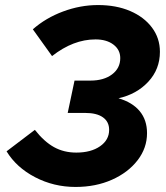

<svg xmlns="http://www.w3.org/2000/svg" viewBox="-20 -730 657 760"><path d="M279 10Q193 10 119 -28.5Q45 -67 6 -131L118 -216Q155 -169 194 -147.5Q233 -126 282 -126Q340 -126 376 -151Q412 -176 412 -216Q412 -248 387.5 -265.5Q363 -283 317 -283H248L275 -411H338Q391 -411 423.5 -435.5Q456 -460 456 -500Q456 -533 429 -553.5Q402 -574 358 -574Q270 -574 186 -508L110 -614Q161 -659 229.5 -684.5Q298 -710 368 -710Q440 -710 495 -686.5Q550 -663 581.5 -621Q613 -579 613 -525Q613 -456 567 -406.5Q521 -357 449 -341Q504 -325 533 -290Q562 -255 562 -203Q562 -144 524.5 -95.5Q487 -47 423 -18.5Q359 10 279 10Z"/></svg>

Font: Red Hat Display Black
Style: Italic
Weight: 900
Italic angle: -12°
Designer: Pentagram, MCKL
Foundry: Pentagram, MCKL
Version: Version 1.023; ttfautohint (v1.8.3)